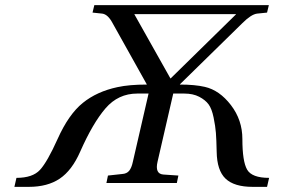

<svg xmlns="http://www.w3.org/2000/svg" viewBox="-20 -712 1094 747"><path d="M36 15 44 -20Q107 -20 135.5 -51Q164 -82 204 -171Q247 -267 302 -311.5Q357 -356 437 -373Q483 -383 551 -383V-384L418 -622Q400 -656 378 -659L340 -663L347 -692H1026L1019 -663L980 -659Q957 -656 923 -622L680 -384V-383Q738 -383 777 -374Q834 -361 878.5 -303Q923 -245 923 -171Q923 -84 941.5 -52Q960 -20 1027 -20L1019 15H963Q891 15 857.5 -17Q824 -49 823 -122Q822 -169 820 -195Q818 -221 811 -255Q804 -289 791.5 -306Q779 -323 755 -335.5Q731 -348 697 -348H654L593 -83Q582 -36 615 -33L674 -29L668 0H394L400 -29L455 -35Q473 -36 482.5 -47.5Q492 -59 497 -83L558 -348H514Q440 -348 390.5 -290.5Q341 -233 292 -122Q260 -49 212.5 -17Q165 15 92 15ZM503 -656 643 -407H644L898 -656V-657H503Z"/></svg>

Font: Lingua Franca
Style: Italic
Weight: 400
Italic angle: -13°
Version: Version 1.19